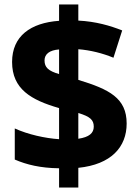

<svg xmlns="http://www.w3.org/2000/svg" viewBox="-20 -780 616 858"><path d="M244 -28V58H330V-30C477 -45 546 -123 546 -228C546 -342 468 -381 330 -423V-560C383 -556 439 -542 487 -522L526 -644C473 -665 409 -684 330 -688V-760H244V-687C117 -678 34 -619 34 -503C34 -382 119 -333 244 -297V-158C182 -162 105 -179 46 -206V-67C99 -44 161 -29 244 -28ZM244 -559V-449C196 -463 179 -479 179 -510C179 -538 201 -556 244 -559ZM330 -160V-275C383 -259 399 -244 399 -214C399 -185 378 -167 330 -160Z"/></svg>

Font: Noto Sans Lao ExtraBold
Style: Regular
Weight: 800
Designer: Monotype Design Team
Foundry: Monotype Imaging Inc.
Version: Version 2.003